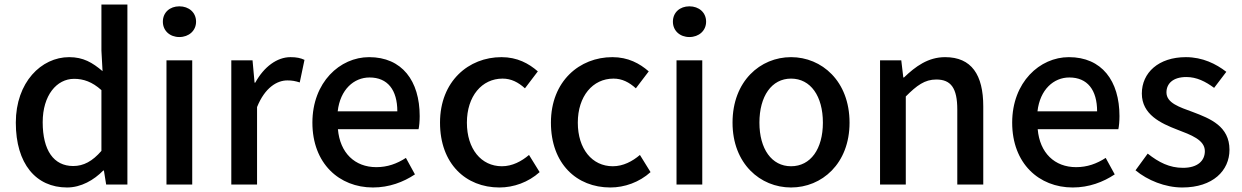

<svg xmlns="http://www.w3.org/2000/svg" viewBox="-20 -817 5498 850"><path d="M277 13C339 13 396 -20 437 -62H440L450 0H544V-797H429V-593L434 -502C389 -540 349 -564 286 -564C163 -564 50 -453 50 -274C50 -92 139 13 277 13ZM304 -82C218 -82 169 -151 169 -276C169 -395 231 -468 308 -468C349 -468 388 -455 429 -418V-149C389 -103 350 -82 304 -82Z M717 0H831V-550H717ZM774 -653C816 -653 848 -681 848 -721C848 -762 816 -789 774 -789C732 -789 701 -762 701 -721C701 -681 732 -653 774 -653Z M1004 0H1118V-343C1153 -430 1207 -461 1252 -461C1274 -461 1288 -458 1307 -452L1328 -552C1311 -560 1293 -564 1266 -564C1207 -564 1149 -522 1110 -451H1107L1098 -550H1004Z M1631 13C1703 13 1766 -11 1817 -45L1777 -118C1737 -92 1695 -77 1646 -77C1551 -77 1485 -140 1476 -245H1833C1836 -258 1838 -281 1838 -303C1838 -459 1760 -564 1614 -564C1485 -564 1363 -453 1363 -274C1363 -93 1482 13 1631 13ZM1475 -324C1486 -421 1547 -474 1616 -474C1696 -474 1739 -419 1739 -324Z M2191 13C2254 13 2319 -10 2369 -55L2322 -131C2289 -103 2248 -81 2202 -81C2110 -81 2047 -158 2047 -274C2047 -391 2113 -469 2205 -469C2243 -469 2274 -453 2304 -426L2361 -501C2321 -536 2270 -564 2200 -564C2055 -564 1928 -458 1928 -274C1928 -92 2042 13 2191 13Z M2682 13C2745 13 2810 -10 2860 -55L2813 -131C2780 -103 2739 -81 2693 -81C2601 -81 2538 -158 2538 -274C2538 -391 2604 -469 2696 -469C2734 -469 2765 -453 2795 -426L2852 -501C2812 -536 2761 -564 2691 -564C2546 -564 2419 -458 2419 -274C2419 -92 2533 13 2682 13Z M2975 0H3089V-550H2975ZM3032 -653C3074 -653 3106 -681 3106 -721C3106 -762 3074 -789 3032 -789C2990 -789 2959 -762 2959 -721C2959 -681 2990 -653 3032 -653Z M3482 13C3618 13 3741 -92 3741 -274C3741 -458 3618 -564 3482 -564C3346 -564 3223 -458 3223 -274C3223 -92 3346 13 3482 13ZM3482 -81C3396 -81 3342 -158 3342 -274C3342 -391 3396 -469 3482 -469C3569 -469 3623 -391 3623 -274C3623 -158 3569 -81 3482 -81Z M3876 0H3990V-390C4039 -439 4074 -465 4125 -465C4190 -465 4218 -427 4218 -332V0H4333V-346C4333 -486 4281 -564 4164 -564C4089 -564 4033 -523 3982 -474H3979L3970 -550H3876Z M4729 13C4801 13 4864 -11 4915 -45L4875 -118C4835 -92 4793 -77 4744 -77C4649 -77 4583 -140 4574 -245H4931C4934 -258 4936 -281 4936 -303C4936 -459 4858 -564 4712 -564C4583 -564 4461 -453 4461 -274C4461 -93 4580 13 4729 13ZM4573 -324C4584 -421 4645 -474 4714 -474C4794 -474 4837 -419 4837 -324Z M5214 13C5350 13 5423 -62 5423 -154C5423 -258 5338 -292 5261 -321C5201 -343 5144 -361 5144 -408C5144 -446 5172 -476 5232 -476C5278 -476 5317 -456 5355 -428L5409 -499C5364 -534 5304 -564 5230 -564C5109 -564 5035 -495 5035 -403C5035 -310 5119 -271 5192 -243C5252 -220 5314 -198 5314 -148C5314 -106 5283 -74 5217 -74C5158 -74 5110 -98 5061 -137L5007 -63C5060 -19 5138 13 5214 13Z"/></svg>

Font: Noto Sans Japanese Medium
Style: Regular
Weight: 500
Designer: Ryoko NISHIZUKA (kana & ideographs); Paul D. Hunt (Latin, Greek & Cyrillic); Wenlong ZHANG (bopomofo); Sandoll Communica
Foundry: Adobe Systems Incorporated
Version: Version 1.000;PS 1;hotconv 1.0.78;makeotf.lib2.5.61930